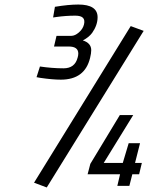

<svg xmlns="http://www.w3.org/2000/svg" viewBox="-20 -819 653 846"><path d="M345 -641C362.3 -649.7 376 -660.7 386 -674C402 -696.7 410 -719.7 410 -743C410 -780.3 381.7 -799 325 -799C296.3 -799 262 -795.7 222 -789L214 -742L228 -744C256 -748 284 -750 312 -750C328 -750 339.2 -746.8 345.5 -740.5C351.8 -734.2 353.3 -724.3 350 -711C346.7 -697.7 339.2 -686 327.5 -676C315.8 -666 304.7 -661 294 -661H229L218 -614H283C311 -614 325 -603.7 325 -583C325 -577.7 324 -571.7 322 -565C314 -533.7 293.3 -518 260 -518C226.7 -518 192 -520.7 156 -526L141 -479L157 -476C193 -470.7 223.3 -468 248 -468C318.7 -468 361.7 -500 377 -564C380.3 -577.3 382 -588.7 382 -598C382 -618.7 369.7 -633 345 -641ZM186 7 613 -683 556 -704 130 -14ZM497 0H550L563 -51H593L605 -101H575L597 -188H547L521 -101H437L567 -312H508L378 -97L366 -51H509Z"/></svg>

Font: Titillium Web
Style: Light Italic
Weight: 300
Italic angle: -13°
Version: Version 1.001;PS 57.000;hotconv 1.0.70;makeotf.lib2.5.55311